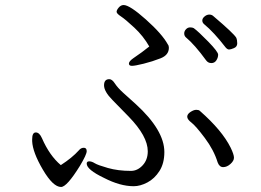

<svg xmlns="http://www.w3.org/2000/svg" viewBox="-20 -736 1040 764"><path d="M108 -182Q108 -209 122.5 -209Q137 -209 147 -186Q177 -117 222 -79Q267 -108 294 -138Q302 -148 313.5 -148Q325 -148 325 -134.5Q325 -121 298 -76Q246 8 223 8Q191 8 150.5 -61Q110 -130 108 -174ZM898 -148Q911 -121 911 -108.5Q911 -96 897 -83.5Q883 -71 868 -71Q853 -71 846 -90Q831 -139 795 -187Q759 -235 742 -248Q725 -261 725 -271.5Q725 -282 738 -290.5Q751 -299 761 -299Q771 -299 775 -295Q864 -217 898 -148ZM568 -134Q568 -194 492 -272Q461 -304 427.5 -338Q394 -372 394 -396.5Q394 -421 415 -421Q426 -421 437 -404Q448 -387 470 -367Q492 -347 520 -322Q634 -218 634 -131Q634 -86 614.5 -55.5Q595 -25 566.5 -10Q538 5 512 5Q458 5 394 -28Q325 -61 325 -85Q325 -94 335 -94Q345 -94 357 -86.5Q369 -79 409.5 -67.5Q450 -56 501 -56Q527 -56 547.5 -78Q568 -100 568 -134ZM800 -496Q755 -558 719 -588Q713 -594 713 -603Q713 -612 720 -619.5Q727 -627 736.5 -627Q746 -627 751 -624Q769 -611 808.5 -570.5Q848 -530 848 -518.5Q848 -507 841 -496Q834 -485 821 -485Q808 -485 800 -496ZM878 -547Q831 -608 792 -640Q785 -646 785 -654.5Q785 -663 794 -670.5Q803 -678 813 -678Q823 -678 830 -671Q910 -603 920 -586Q924 -577 924 -563.5Q924 -550 911 -544.5Q898 -539 891.5 -539Q885 -539 878 -547ZM574 -551Q550 -593 514.5 -626Q479 -659 461.5 -670.5Q444 -682 444 -689Q444 -696 452.5 -706Q461 -716 472 -716Q496 -716 560.5 -658.5Q625 -601 648 -559Q652 -554 652 -546Q652 -517 619 -504Q586 -491 551.5 -482.5Q517 -474 505 -474Q493 -474 493 -483Q493 -492 510 -504Q547 -529 574 -551Z"/></svg>

Font: LXGW Bright GB
Style: Regular
Weight: 400
Designer: Christian Thalmann (Catharsis Fonts)
Foundry: LXGW / Christian Thalmann (Catharsis Fonts) / Fontworks Inc.
Version: Version 5.510